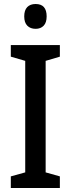

<svg xmlns="http://www.w3.org/2000/svg" viewBox="-20 -939 354 959"><path d="M279 0H34V-58L106 -78V-635L34 -656V-714H279V-656L208 -635V-78L279 -58ZM158 -919Q213 -919 213 -857Q213 -826 198 -810.5Q183 -795 158 -795Q132 -795 116.5 -810.5Q101 -826 101 -857Q101 -888 116 -903.5Q131 -919 158 -919Z"/></svg>

Font: Noto Sans Lao UI Cond Med
Style: Regular
Weight: 500
Width: 3
Designer: Monotype Design Team
Foundry: Monotype Imaging Inc.
Version: Version 2.000; ttfautohint (v1.8.4.7-5d5b)